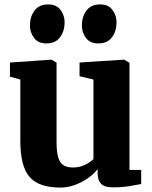

<svg xmlns="http://www.w3.org/2000/svg" viewBox="-20 -838 689 869"><path d="M490 10Q453.5 10 437.8 -6Q422 -22 422 -51V-73Q407 -52.5 380.2 -33.2Q353.5 -14 320.5 -1.5Q287.5 11 253 11Q155 11 113.5 -37.5Q72 -86 72 -200V-478L25 -491V-555L213 -568H214L236 -554V-196Q236 -152.5 243 -127.2Q250 -102 266 -91Q282 -80 309 -80Q333 -80 351.2 -86.5Q369.5 -93 382.5 -101.8Q395.5 -110.5 403 -118V-478L340 -493V-555L539 -568H542L566 -554V-69H619V-5Q600.5 -1.5 566.8 4.2Q533 10 490 10ZM189 -641.5Q152.5 -641.5 134 -666.5Q115.5 -691.5 115.5 -722.5Q115.5 -762 136.2 -790Q157 -818 198 -818H199Q235.5 -818 254 -793Q272.5 -768 272.5 -737Q272.5 -697.5 252 -669.5Q231.5 -641.5 190 -641.5ZM424 -641.5Q387.5 -641.5 369 -666.5Q350.5 -691.5 350.5 -722.5Q350.5 -762 371.2 -790Q392 -818 433 -818H434Q470.5 -818 489 -793Q507.5 -768 507.5 -737Q507.5 -697.5 487 -669.5Q466.5 -641.5 425 -641.5Z"/></svg>

Font: Merriweather Light 18pt Black
Style: Regular
Weight: 900
Version: Version 2.100